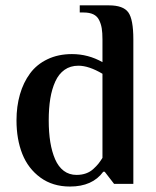

<svg xmlns="http://www.w3.org/2000/svg" viewBox="-20 -680 578 710"><path d="M238.8 9.8Q174.8 9.8 129.4 -23.4Q84 -56.6 62.5 -110.8Q41 -165 41 -234.9Q41 -286.6 53.7 -330.8Q66.4 -375 91.1 -408.4Q115.7 -441.9 155.5 -460.9Q195.3 -480 246.1 -480Q306.2 -480 358.9 -450.2V-534.2Q358.9 -559.1 356.2 -575.4Q353.5 -591.8 346.4 -606Q339.4 -620.1 325.2 -627Q311 -633.8 289.1 -633.8H274.9V-660.2H382.8Q435.5 -660.2 454.3 -634.5Q473.1 -608.9 473.1 -534.2V0H401.9L367.2 -44.9H361.8Q321.8 9.8 238.8 9.8ZM263.2 -33.2Q282.2 -33.2 297.9 -38.8Q313.5 -44.4 325.2 -55.2Q336.9 -65.9 343.8 -74.5Q350.6 -83 358.9 -96.2V-407.2Q308.6 -437 270 -437Q240.2 -437 218.8 -421.9Q197.3 -406.7 184.6 -378.9Q171.9 -351.1 166 -315.4Q160.2 -279.8 160.2 -234.9Q160.2 -190.4 166 -154.5Q171.9 -118.7 183.8 -91.1Q195.8 -63.5 215.8 -48.3Q235.8 -33.2 263.2 -33.2Z"/></svg>

Font: El Messiri SemiBold
Style: Regular
Weight: 600
Designer: Mohamed Gaber
Foundry: Kief Type Foundry
Version: Version 2.007;PS 002.007;hotconv 1.0.88;makeotf.lib2.5.64775